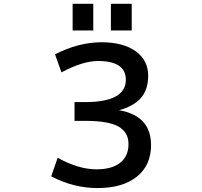

<svg xmlns="http://www.w3.org/2000/svg" viewBox="-20 -959 1040 990"><path d="M477.5 -85.9Q557.6 -85.9 600.1 -120.1Q642.6 -154.3 642.6 -215.8Q642.6 -277.3 590.8 -306.6Q539.1 -335.9 418 -335.9H364.3V-432.6H418Q628.9 -432.6 628.9 -547.9Q628.9 -643.6 487.3 -644.5Q406.2 -644.5 296.9 -585.9L263.7 -678.7Q382.8 -740.2 502 -741.2Q615.2 -741.2 679.7 -694.8Q744.1 -648.4 744.1 -568.4Q744.1 -496.1 705.1 -452.1Q668 -411.1 593.8 -390.6Q758.8 -362.3 758.8 -210.9Q758.8 -106.4 685.5 -47.9Q612.3 10.7 482.4 10.7Q359.4 10.7 244.1 -49.8L277.3 -145.5Q384.8 -85.9 477.5 -85.9ZM354.5 -801.8V-939.5H460.9V-801.8ZM551.8 -801.8V-939.5H659.2V-801.8Z"/></svg>

Font: GenEi Gothic M SemiBold
Style: Regular
Weight: 500
Designer: o_tamon (Modified); [Source Han Sans]
Ryoko NISHIZUKA  (kana & ideographs); Paul D. Hunt (Latin, Greek & Cyrillic); Wenl
Version: Version 1.1a;Original Version 1.004